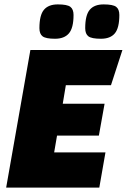

<svg xmlns="http://www.w3.org/2000/svg" viewBox="-20 -852 576 872"><path d="M429 -236H239L226 -160H459L431 0H8L118 -625H536L484 -465H279L265 -381H455ZM522 -784Q522 -725 501.5 -700.5Q481 -676 438.5 -676Q396 -676 381.5 -687Q367 -698 367 -724Q367 -783 387.5 -807.5Q408 -832 450.5 -832Q493 -832 507.5 -821Q522 -810 522 -784ZM314 -784Q314 -725 293 -700.5Q272 -676 230 -676Q188 -676 173.5 -687Q159 -698 159 -724Q159 -783 179.5 -807.5Q200 -832 242.5 -832Q285 -832 299.5 -821Q314 -810 314 -784Z"/></svg>

Font: Changa One
Style: Italic
Weight: 400
Italic angle: -12°
Designer: Eduardo Rodriguez Tunni
Foundry: Eduardo Rodriguez Tunni
Version: Version 1.003